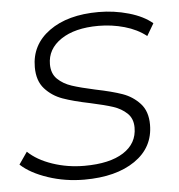

<svg xmlns="http://www.w3.org/2000/svg" viewBox="-51 -568 573 614"><g transform="rotate(-5 235.5 -261.0)"><path d="M-7 -62 20 -101Q49 -73 97.5 -56.5Q146 -40 200 -40Q281 -40 325.5 -68.5Q370 -97 370 -148Q370 -177 352 -194Q334 -211 308 -219.5Q282 -228 236 -238Q182 -249 148.5 -261Q115 -273 92 -298.5Q69 -324 69 -368Q69 -440 128.5 -483Q188 -526 287 -526Q337 -526 384 -512.5Q431 -499 459 -475L436 -436Q407 -459 366.5 -470.5Q326 -482 283 -482Q207 -482 162.5 -452Q118 -422 118 -373Q118 -343 136 -325.5Q154 -308 181.5 -299Q209 -290 255 -280Q309 -269 341.5 -257.5Q374 -246 397 -221Q420 -196 420 -153Q420 -80 359 -38Q298 4 196 4Q135 4 79.5 -14.5Q24 -33 -7 -62Z"/></g></svg>

Font: Idrija
Style: Italic
Weight: 300
Italic angle: -11.3°
Designer: Julieta Ulanovsky
Foundry: Julieta Ulanovsky
Version: Version 7.200